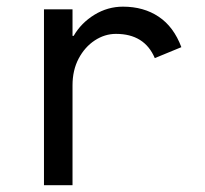

<svg xmlns="http://www.w3.org/2000/svg" viewBox="-20 -545 602 565"><path d="M109.4 0V-517.6H193.4V-439.5H196.8Q218.8 -477.5 257.8 -501.5Q296.9 -525.4 341.8 -525.4Q402.8 -525.4 447 -495.8Q491.2 -466.3 513.7 -406.2L435.5 -374Q405.3 -445.3 321.3 -445.3Q288.1 -445.3 258.8 -426Q229.5 -406.7 211.4 -372.6Q193.4 -338.4 193.4 -293.9V0Z"/></svg>

Font: Reddit Mono
Style: Regular
Weight: 400
Monospace: yes
Designer: Stephen Hutchings
Foundry: Reddit
Version: Version 1.014; ttfautohint (v1.8.4.7-5d5b)